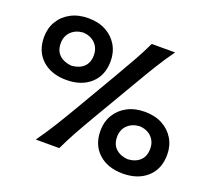

<svg xmlns="http://www.w3.org/2000/svg" viewBox="-134 -974 1283 1162"><g transform="rotate(20 507.5 -392.5)"><path d="M247.1 -401.9Q150.4 -401.9 91.6 -455.1Q32.7 -508.3 32.7 -601.1Q32.7 -657.7 59.6 -702.6Q86.4 -747.6 134.8 -773.4Q183.1 -799.3 248 -799.3Q313 -799.3 360.8 -773.4Q408.7 -747.6 435.3 -702.6Q461.9 -657.7 461.9 -601.1Q461.9 -508.3 403.3 -455.1Q344.7 -401.9 247.1 -401.9ZM198.2 0Q241.2 -60.5 277.8 -119.1Q314.5 -177.7 358.4 -252.4L518.1 -524.9Q563 -602.1 596.7 -661.9Q630.4 -721.7 659.7 -783.7H810.1Q765.6 -721.7 728.8 -661.9Q691.9 -602.1 647 -524.9L486.8 -252.4Q442.9 -177.7 410.4 -119.1Q377.9 -60.5 349.6 0ZM247.6 -493.7Q296.9 -497.1 325.4 -523.9Q354 -550.8 354 -599.6Q354 -644.5 325.4 -674.1Q296.9 -703.6 248 -707Q199.2 -703.6 169.9 -674.6Q140.6 -645.5 140.6 -599.6Q140.6 -550.8 170.2 -523.9Q199.7 -497.1 247.6 -493.7ZM761.7 13.7Q665 13.7 606.2 -39.6Q547.4 -92.8 547.4 -185.5Q547.4 -242.2 574.2 -287.1Q601.1 -332 649.4 -357.9Q697.8 -383.8 762.7 -383.8Q827.6 -383.8 875.7 -357.9Q923.8 -332 950.4 -287.1Q977.1 -242.2 977.1 -185.5Q977.1 -92.8 918.2 -39.6Q859.4 13.7 761.7 13.7ZM761.7 -78.1Q811 -81.1 839.6 -108.2Q868.2 -135.3 868.2 -184.1Q868.2 -229 839.8 -258.3Q811.5 -287.6 762.2 -291Q713.4 -287.6 684.1 -258.8Q654.8 -230 654.8 -184.1Q654.8 -135.3 684.3 -108.2Q713.9 -81.1 761.7 -78.1Z"/></g></svg>

Font: Pinar DS4-SemiBold
Style: Regular
Weight: 600
Designer: Amin Abedi
Version: Version 2.000